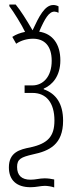

<svg xmlns="http://www.w3.org/2000/svg" viewBox="-20 -675 340 843"><path d="M214 -653C176 -653 151 -602 123 -542C95 -590 71 -628 49 -655H21V-648C40 -623 76 -565 90 -535C70 -531 50 -524 34 -513L51 -483C73 -498 100 -505 125 -505C174 -505 207 -475 207 -408C207 -338 169 -300 122 -300H88V-267H123C183 -267 219 -224 219 -146C219 -76 190 -45 114 -28C66 -19 19 -6 19 60C19 116 53 147 114 147C140 147 158 141 177 141C189 141 207 144 218 148V113C205 110 190 108 176 108C153 108 137 114 114 114C75 114 55 95 55 58C55 23 73 15 124 3C196 -12 257 -40 257 -145C257 -220 226 -264 172 -283V-286C210 -302 245 -341 245 -410C245 -480 212 -527 152 -536C177 -594 195 -624 219 -624C224 -624 231 -622 237 -619V-647C230 -651 222 -653 214 -653Z"/></svg>

Font: Noto Sans ExtraCondensed ExtraLight
Style: Regular
Weight: 200
Width: 2
Designer: Monotype Design Team
Foundry: Monotype Imaging Inc.
Version: Version 2.013